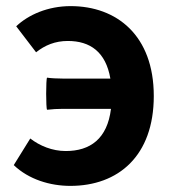

<svg xmlns="http://www.w3.org/2000/svg" viewBox="-20 -594 567 628"><path d="M237 -337H185C168 -337 146 -338 134 -340C130 -337 130 -238 134 -235C151 -237 168 -238 186 -238H238H343C331 -140 275 -100 195 -100C151 -100 110 -117 79 -141L25 -54C74 -7 144 14 210 14C367 14 483 -84 483 -280C483 -478 362 -574 211 -574C137 -574 73 -546 33 -508L98 -423C127 -446 160 -460 202 -460C275 -460 326 -424 341 -337Z"/></svg>

Font: GenSekiGothic2 TW B
Style: Regular
Weight: 700
Version: Version 2.100;PS 2.1;hotconv 16.6.51;makeotf.lib2.5.65220 DE